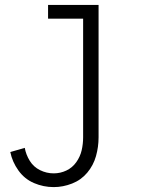

<svg xmlns="http://www.w3.org/2000/svg" viewBox="-20 -550 615 783"><path d="M199 213Q157 213 118.5 196.5Q80 180 55 145Q30 110 22 70L81 53Q86 81 101.5 106Q117 131 143.5 144Q170 157 199 157Q226 157 250.5 145.5Q275 134 291 111.5Q307 89 313 63Q319 37 319 10V-474H176V-530H382V10Q382 49 371.5 86.5Q361 124 336 154Q311 184 274 198.5Q237 213 199 213Z"/></svg>

Font: Jozsika Light
Style: Regular
Weight: 300
Monospace: yes
Designer: Belleve Invis
Foundry: Belleve Invis
Version: 2.1.0